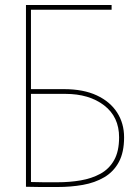

<svg xmlns="http://www.w3.org/2000/svg" viewBox="-20 -748 562 769"><path d="M210 1Q174 1 141 1Q108 1 84 0V-728H427V-709H104V-391H236Q314 -391 367.5 -366Q421 -341 449 -297.5Q477 -254 477 -198Q477 -138 456 -99Q435 -60 397.5 -38Q360 -16 312 -7.5Q264 1 210 1ZM211 -18Q259 -18 303 -25.5Q347 -33 382 -52Q417 -71 437 -106.5Q457 -142 457 -198Q457 -280 397 -326Q337 -372 242 -372H104V-19Q125 -18 154.5 -18Q184 -18 211 -18Z"/></svg>

Font: Murecho Thin
Style: Regular
Weight: 100
Designer: Neil Summerour
Foundry: Positype
Version: Version 1.010